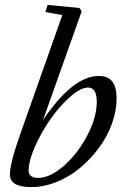

<svg xmlns="http://www.w3.org/2000/svg" viewBox="-20 -745 499 776"><path d="M106 11.2Q20 11.2 20 -40Q20 -85.4 64 -209L231.9 -684.1L163.6 -696.3L172.4 -725.1L300.8 -712.9L310.1 -699.2L153.8 -259.8Q274.4 -438 379.4 -438Q416 -438 433.6 -415.8Q451.2 -393.6 451.2 -347.7Q451.2 -296.4 431.9 -243.7Q412.6 -190.9 378.7 -145.8Q344.7 -100.6 301.8 -64.9Q258.8 -29.3 207.5 -9Q156.2 11.2 106 11.2ZM133.8 -25.9Q182.6 -25.9 238.8 -75.4Q294.9 -125 333 -198Q371.1 -271 371.1 -333.5Q371.1 -391.1 335.9 -391.1Q305.7 -391.1 263.2 -353.5Q220.7 -315.9 184.1 -263.7Q147.5 -211.4 121.6 -153.1Q95.7 -94.7 95.7 -56.2Q95.7 -25.9 133.8 -25.9Z"/></svg>

Font: Elstob 14pt
Style: Italic
Weight: 400
Italic angle: -20°
Designer: Peter S. Baker
Version: Version 1.015